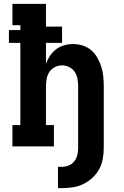

<svg xmlns="http://www.w3.org/2000/svg" viewBox="-20 -755 640 990"><path d="M301 215H279V105H301Q319 105 336 97.5Q353 90 364 75.5Q375 61 379 43Q383 25 383 7V-310Q383 -329 379.5 -348.5Q376 -368 365.5 -384Q355 -400 337 -409Q319 -418 300 -418Q281 -418 263 -409Q245 -400 234.5 -384Q224 -368 220.5 -348.5Q217 -329 217 -310V-110H258V0H44V-110H85V-534H26V-600H85V-625H44V-735H217V-618H300V-534H217V-426Q225 -448 238 -467.5Q251 -487 269.5 -501Q288 -515 311 -521.5Q334 -528 357 -528Q382 -528 407 -520Q432 -512 451 -495.5Q470 -479 482.5 -456.5Q495 -434 502.5 -410Q510 -386 512.5 -360.5Q515 -335 515 -310V7Q515 36 510 64Q505 92 491.5 117Q478 142 457 161.5Q436 181 410.5 193.5Q385 206 357 210.5Q329 215 301 215Z"/></svg>

Font: Iosevka HT Extrabold Extended
Style: Regular
Weight: 800
Width: 7
Monospace: yes
Designer: Belleve Invis
Foundry: Belleve Invis
Version: Version 32.3.0; ttfautohint (v1.8.4)